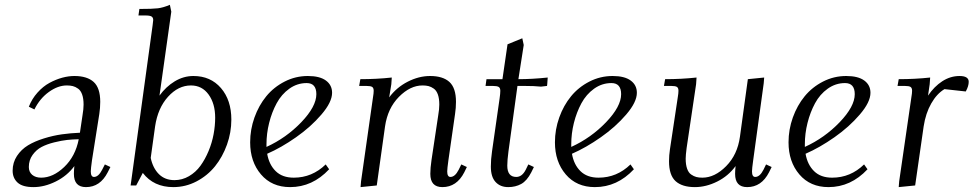

<svg xmlns="http://www.w3.org/2000/svg" viewBox="-20 -766 4021 793"><path d="M32.2 -61Q32.2 -94.7 50 -121.8Q67.9 -148.9 95.7 -165.8Q123.5 -182.6 161.4 -194.3Q199.2 -206.1 235.6 -211.2Q272 -216.3 310.1 -217.8L320.8 -290Q325.2 -315.4 325.2 -334Q325.2 -358.9 319.3 -375.5Q313.5 -392.1 302.5 -399.9Q291.5 -407.7 280.8 -410.4Q270 -413.1 255.9 -413.1Q219.2 -413.1 181.9 -386.2Q144.5 -359.4 122.1 -314L99.1 -325.2Q111.8 -357.9 134.8 -383.5Q157.7 -409.2 184.3 -423.6Q210.9 -438 237.1 -445.1Q263.2 -452.1 287.1 -452.1Q339.8 -452.1 366.9 -427.5Q394 -402.8 394 -345.2Q394 -320.3 390.1 -294.9L359.9 -104Q355 -68.8 355 -58.1Q355 -35.2 368.2 -35.2Q386.7 -35.2 401.9 -64.9L413.1 -86.9L436 -76.2L424.8 -54.2Q393.6 6.8 335 6.8Q285.2 6.8 285.2 -47.9Q285.2 -60.5 287.1 -80.1Q257.3 -39.6 210.4 -16.4Q163.6 6.8 118.2 6.8Q72.8 6.8 52.5 -12Q32.2 -30.8 32.2 -61ZM99.1 -76.2Q99.1 -55.7 113 -43.9Q127 -32.2 149.9 -32.2Q199.2 -32.2 245.4 -76.4Q291.5 -120.6 305.2 -190.9Q279.8 -190.4 257.1 -188Q234.4 -185.5 203.9 -178Q173.3 -170.4 151.6 -158.9Q129.9 -147.5 114.5 -126Q99.1 -104.5 99.1 -76.2Z M519.5 0 610.4 -662.1Q612.8 -681.6 612.8 -683.1Q612.8 -693.4 606 -697.8Q599.1 -702.1 581.5 -702.1H551.8L555.7 -729Q609.4 -729 631.8 -731.7Q654.3 -734.4 681.6 -746.1L687.5 -717.8L638.7 -371.1Q665.5 -408.2 701.9 -430.2Q738.3 -452.1 778.8 -452.1Q849.6 -452.1 892.6 -402.3Q935.5 -352.5 935.5 -272Q935.5 -219.2 917.5 -168.7Q899.4 -118.2 868.2 -79.3Q836.9 -40.5 791.7 -16.8Q746.6 6.8 695.8 6.8Q614.7 6.8 569.8 -51.8L542.5 0ZM602.5 -113.8Q611.3 -71.8 636.2 -46.9Q661.1 -22 700.7 -22Q732.4 -22 760.5 -38.3Q788.6 -54.7 807.9 -81.3Q827.1 -107.9 841.3 -141.8Q855.5 -175.8 862.1 -211.2Q868.7 -246.6 868.7 -279.8Q868.7 -337.9 841.6 -375.5Q814.5 -413.1 768.6 -413.1Q716.3 -413.1 674.1 -366.5Q631.8 -319.8 620.6 -244.1Z M1013.2 -178.2Q1013.2 -231 1031 -280.8Q1048.8 -330.6 1079.8 -368.4Q1110.8 -406.2 1155.8 -429.2Q1200.7 -452.1 1251.5 -452.1Q1300.8 -452.1 1326.2 -433.3Q1351.6 -414.6 1351.6 -382.8Q1351.6 -344.2 1307.6 -293Q1263.7 -241.7 1202.6 -199Q1141.6 -156.2 1083.5 -130.9Q1091.3 -85.9 1118.7 -59.1Q1146 -32.2 1193.4 -32.2Q1269 -32.2 1325.2 -86.9L1339.4 -66.9Q1270.5 6.8 1178.2 6.8Q1102.5 6.8 1057.9 -45.7Q1013.2 -98.1 1013.2 -178.2ZM1080.6 -159.2Q1162.1 -196.3 1224.4 -261.2Q1286.6 -326.2 1286.6 -377Q1286.6 -422.9 1246.6 -422.9Q1207.5 -422.9 1175 -399.7Q1142.6 -376.5 1122.6 -339.4Q1102.5 -302.2 1091.6 -258.3Q1080.6 -214.4 1080.6 -169.9Z M1463.4 -411.1 1468.3 -439Q1535.2 -439 1598.1 -445.8L1596.2 -418L1587.4 -363.8Q1617.7 -404.8 1663.8 -428.5Q1710 -452.1 1756.3 -452.1Q1809.1 -452.1 1836.2 -427.5Q1863.3 -402.8 1863.3 -345.2Q1863.3 -320.3 1859.4 -294.9L1832 -104Q1827.1 -68.8 1827.1 -58.1Q1827.1 -35.2 1840.3 -35.2Q1859.4 -35.2 1874.5 -64.9L1885.3 -86.9L1908.2 -76.2L1897.5 -54.2Q1866.2 6.8 1807.1 6.8Q1757.3 6.8 1757.3 -47.9Q1757.3 -71.8 1762.2 -105L1790 -290Q1794.4 -315.4 1794.4 -334Q1794.4 -358.9 1788.6 -375.5Q1782.7 -392.1 1771.7 -399.9Q1760.7 -407.7 1750 -410.4Q1739.3 -413.1 1725.1 -413.1Q1674.3 -413.1 1627.7 -366Q1581.1 -318.8 1570.3 -244.1L1536.1 0L1469.2 6.8L1471.2 -17.1L1520.5 -363.8Q1523.4 -380.9 1523.4 -391.1Q1523.4 -402.8 1517.1 -407Q1510.7 -411.1 1493.2 -411.1Z M1985.4 -411.1 1989.3 -439H2055.2L2076.2 -583L2137.2 -607.9L2143.1 -580.1L2121.1 -439Q2177.2 -439 2242.2 -445.8L2240.2 -418L2239.3 -411.1L2214.4 -408.2Q2187.5 -411.1 2145 -411.1H2117.2L2080.1 -141.1Q2075.2 -104.5 2075.2 -82Q2075.2 -35.2 2112.3 -35.2Q2136.2 -35.2 2151.4 -64.9L2162.1 -86.9L2185.1 -76.2L2174.3 -54.2Q2156.2 -19 2132.6 -6.1Q2108.9 6.8 2079.1 6.8Q2046.4 6.8 2026.9 -14.2Q2007.3 -35.2 2007.3 -78.1Q2007.3 -107.9 2012.2 -141.1L2043.5 -359.9Q2046.4 -379.4 2046.4 -391.1Q2046.4 -402.8 2039.6 -407Q2032.7 -411.1 2015.1 -411.1Z M2272 -178.2Q2272 -231 2289.8 -280.8Q2307.6 -330.6 2338.6 -368.4Q2369.6 -406.2 2414.6 -429.2Q2459.5 -452.1 2510.3 -452.1Q2559.6 -452.1 2585 -433.3Q2610.4 -414.6 2610.4 -382.8Q2610.4 -344.2 2566.4 -293Q2522.5 -241.7 2461.4 -199Q2400.4 -156.2 2342.3 -130.9Q2350.1 -85.9 2377.4 -59.1Q2404.8 -32.2 2452.1 -32.2Q2527.8 -32.2 2584 -86.9L2598.1 -66.9Q2529.3 6.8 2437 6.8Q2361.3 6.8 2316.7 -45.7Q2272 -98.1 2272 -178.2ZM2339.4 -159.2Q2420.9 -196.3 2483.2 -261.2Q2545.4 -326.2 2545.4 -377Q2545.4 -422.9 2505.4 -422.9Q2466.3 -422.9 2433.8 -399.7Q2401.4 -376.5 2381.3 -339.4Q2361.3 -302.2 2350.3 -258.3Q2339.4 -214.4 2339.4 -169.9Z M2722.2 -411.1 2727.1 -439Q2793.9 -439 2856.9 -445.8L2855 -418L2815.9 -154.8Q2812 -124.5 2812 -110.8Q2812 -85.9 2817.9 -69.3Q2823.7 -52.7 2834.7 -45.2Q2845.7 -37.6 2856.2 -34.9Q2866.7 -32.2 2880.9 -32.2Q2932.1 -32.2 2979 -79.6Q3025.9 -127 3036.1 -201.2L3068.8 -439L3136.2 -445.8L3134.3 -421.9L3090.8 -104Q3085.9 -68.8 3085.9 -58.1Q3085.9 -35.2 3099.1 -35.2Q3118.2 -35.2 3133.3 -64.9L3144 -86.9L3167 -76.2L3156.2 -54.2Q3125 6.8 3065.9 6.8Q3016.1 6.8 3016.1 -47.9Q3016.1 -60.5 3018.1 -80.1Q2988.3 -39.1 2942.1 -16.1Q2896 6.8 2850.1 6.8Q2797.4 6.8 2770.3 -17.8Q2743.2 -42.5 2743.2 -100.1Q2743.2 -124.5 2747.1 -149.9L2779.3 -363.8Q2782.2 -380.9 2782.2 -391.1Q2782.2 -402.8 2775.9 -407Q2769.5 -411.1 2752 -411.1Z M3236.8 -178.2Q3236.8 -231 3254.6 -280.8Q3272.5 -330.6 3303.5 -368.4Q3334.5 -406.2 3379.4 -429.2Q3424.3 -452.1 3475.1 -452.1Q3524.4 -452.1 3549.8 -433.3Q3575.2 -414.6 3575.2 -382.8Q3575.2 -344.2 3531.2 -293Q3487.3 -241.7 3426.3 -199Q3365.2 -156.2 3307.1 -130.9Q3314.9 -85.9 3342.3 -59.1Q3369.6 -32.2 3417 -32.2Q3492.7 -32.2 3548.8 -86.9L3563 -66.9Q3494.1 6.8 3401.9 6.8Q3326.2 6.8 3281.5 -45.7Q3236.8 -98.1 3236.8 -178.2ZM3304.2 -159.2Q3385.7 -196.3 3448 -261.2Q3510.3 -326.2 3510.3 -377Q3510.3 -422.9 3470.2 -422.9Q3431.2 -422.9 3398.7 -399.7Q3366.2 -376.5 3346.2 -339.4Q3326.2 -302.2 3315.2 -258.3Q3304.2 -214.4 3304.2 -169.9Z M3687 -411.1 3691.9 -439Q3758.8 -439 3821.8 -445.8L3819.8 -418L3813 -371.1Q3838.4 -408.7 3871.8 -430.4Q3905.3 -452.1 3942.9 -452.1Q3981 -452.1 3981 -428.2Q3981 -410.2 3968.8 -388.2L3880.9 -397.9Q3849.1 -378.9 3826.2 -338.6Q3803.2 -298.3 3794.9 -244.1L3759.8 0L3691.9 6.8L3693.8 -17.1L3744.1 -363.8Q3747.1 -380.9 3747.1 -391.1Q3747.1 -402.8 3740.7 -407Q3734.4 -411.1 3716.8 -411.1Z"/></svg>

Font: Dihjauti S
Style: Italic
Weight: 400
Italic angle: -9°
Designer: T. Christopher White
Version: Version 3.0.0